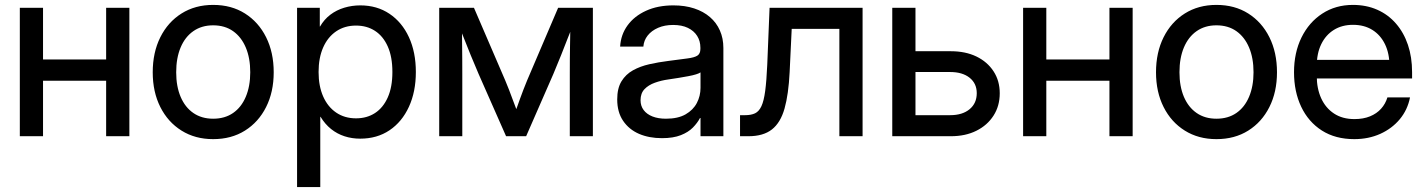

<svg xmlns="http://www.w3.org/2000/svg" viewBox="-20 -547 5723 771"><path d="M428.2 -308.1V-222.7H129.9V-308.1ZM152.8 -515.6V0H59.6V-515.6ZM499.5 -515.6V0H406.2V-515.6Z M835.9 11.7Q763.7 11.7 709 -22.5Q654.3 -56.6 623.8 -117.2Q593.3 -177.7 593.3 -256.8Q593.3 -336.4 623.8 -397.5Q654.3 -458.5 709 -492.9Q763.7 -527.3 835.9 -527.3Q909.2 -527.3 963.6 -492.9Q1018.1 -458.5 1048.6 -397.5Q1079.1 -336.4 1079.1 -256.8Q1079.1 -177.7 1048.6 -117.2Q1018.1 -56.6 963.6 -22.5Q909.2 11.7 835.9 11.7ZM835.9 -70.3Q882.8 -70.3 916 -93.3Q949.2 -116.2 967 -158.4Q984.9 -200.7 984.9 -256.8Q984.9 -314 967 -356.2Q949.2 -398.4 916 -421.9Q882.8 -445.3 835.9 -445.3Q790 -445.3 756.6 -422.1Q723.1 -398.9 705.3 -356.4Q687.5 -314 687.5 -256.8Q687.5 -200.2 705.3 -158.2Q723.1 -116.2 756.3 -93.3Q789.6 -70.3 835.9 -70.3Z M1172.9 204.1V-515.6H1264.2V-440.4H1265.1Q1281.7 -469.2 1306.6 -488Q1331.5 -506.8 1362.5 -516.1Q1393.6 -525.4 1426.8 -525.4Q1493.7 -525.4 1543.9 -491.7Q1594.2 -458 1622.1 -397.7Q1649.9 -337.4 1649.9 -257.8Q1649.9 -178.7 1622.1 -118.2Q1594.2 -57.6 1544.2 -23.9Q1494.1 9.8 1426.3 9.8Q1393.1 9.8 1363.5 0.2Q1334 -9.3 1309.6 -28.8Q1285.2 -48.3 1267.1 -78.1H1266.1V204.1ZM1409.7 -71.8Q1453.1 -71.8 1485.8 -93Q1518.6 -114.3 1537.1 -155.8Q1555.7 -197.3 1555.7 -257.8Q1555.7 -318.8 1537.1 -360.4Q1518.6 -401.9 1485.8 -423.1Q1453.1 -444.3 1409.7 -444.3Q1363.8 -444.3 1329.8 -421.1Q1295.9 -397.9 1277.6 -356.2Q1259.3 -314.5 1259.3 -257.8Q1259.3 -201.7 1277.6 -159.9Q1295.9 -118.2 1329.8 -95Q1363.8 -71.8 1409.7 -71.8Z M1743.7 0V-515.6H1883.3L2008.8 -224.1Q2017.1 -205.1 2023.9 -186.8Q2030.8 -168.5 2037.4 -150.9Q2043.9 -133.3 2050.3 -116.7Q2056.6 -100.1 2063 -83H2043.5Q2050.3 -100.1 2056.2 -116.7Q2062 -133.3 2068.4 -150.9Q2074.7 -168.5 2081.8 -186.8Q2088.9 -205.1 2096.7 -224.1L2221.2 -515.6H2360.8V0H2268.1V-249Q2268.1 -284.2 2268.3 -311.5Q2268.6 -338.9 2269 -363Q2269.5 -387.2 2269.8 -410.9Q2270 -434.6 2270.5 -460.9H2286.6Q2272.9 -427.2 2260 -394Q2247.1 -360.8 2233.2 -325.7Q2219.2 -290.5 2202.1 -250L2092.8 0H2012.2L1901.9 -250Q1884.3 -290.5 1870.1 -325.7Q1856 -360.8 1842.8 -394Q1829.6 -427.2 1815.9 -460.9H1834.5Q1835 -434.6 1835.2 -410.9Q1835.4 -387.2 1835.7 -363Q1835.9 -338.9 1836.2 -311.5Q1836.4 -284.2 1836.4 -249V0Z M2638.2 7.8Q2586.4 7.8 2546.1 -9.5Q2505.9 -26.9 2482.2 -61.8Q2458.5 -96.7 2458.5 -147.9Q2458.5 -192.4 2475.6 -220.5Q2492.7 -248.5 2521.7 -264.6Q2550.8 -280.8 2587.6 -289.1Q2624.5 -297.4 2663.1 -302.2Q2711.9 -308.6 2740.2 -312.3Q2768.6 -315.9 2780.5 -323.7Q2792.5 -331.5 2792.5 -350.6V-355.5Q2792.5 -382.3 2779.5 -402.8Q2766.6 -423.3 2742.2 -435.1Q2717.8 -446.8 2683.1 -446.8Q2648.9 -446.8 2622.6 -435.3Q2596.2 -423.8 2580.8 -404.3Q2565.4 -384.8 2563.5 -359.9H2470.2Q2473.1 -408.2 2500.2 -445.3Q2527.3 -482.4 2574.5 -503.9Q2621.6 -525.4 2684.1 -525.4Q2730.5 -525.4 2767.6 -513.2Q2804.7 -501 2830.8 -478.5Q2856.9 -456.1 2870.8 -424.6Q2884.8 -393.1 2884.8 -354.5V0H2793V-73.2H2791Q2780.8 -53.7 2762.5 -34.9Q2744.1 -16.1 2713.9 -4.2Q2683.6 7.8 2638.2 7.8ZM2654.3 -70.3Q2702.6 -70.3 2733.2 -87.9Q2763.7 -105.5 2778.3 -133.5Q2793 -161.6 2793 -194.3V-256.3Q2787.6 -252.4 2775.1 -248.5Q2762.7 -244.6 2744.6 -241.2Q2726.6 -237.8 2705.8 -234.4Q2685.1 -231 2664.1 -228Q2635.3 -224.1 2609.6 -214.8Q2584 -205.6 2568.1 -189Q2552.2 -172.4 2552.2 -144.5Q2552.2 -121.6 2564.7 -105Q2577.1 -88.4 2600.1 -79.3Q2623 -70.3 2654.3 -70.3Z M2951.7 0V-84.5H2972.2Q2996.1 -84.5 3012 -92Q3027.8 -99.6 3037.6 -120.6Q3047.4 -141.6 3052.7 -181.6Q3058.1 -221.7 3061 -287.6L3070.3 -515.6H3443.8V0H3350.6V-431.2H3159.2L3150.9 -257.3Q3146.5 -168 3130.4 -111.1Q3114.3 -54.2 3079.6 -27.1Q3044.9 0 2985.4 0Z M3639.2 -341.3H3798.3Q3856.9 -341.3 3900.9 -320.1Q3944.8 -298.8 3969.7 -260.7Q3994.6 -222.7 3994.6 -172.4Q3994.6 -121.6 3969.7 -82.8Q3944.8 -43.9 3900.9 -22Q3856.9 0 3798.3 0H3563V-515.6H3656.2V-84.5H3795.4Q3844.7 -84.5 3873.5 -108.4Q3902.3 -132.3 3902.3 -172.9Q3902.3 -211.9 3873.5 -234.9Q3844.7 -257.8 3795.4 -257.8H3639.2Z M4457 -308.1V-222.7H4158.7V-308.1ZM4181.6 -515.6V0H4088.4V-515.6ZM4528.3 -515.6V0H4435.1V-515.6Z M4864.7 11.7Q4792.5 11.7 4737.8 -22.5Q4683.1 -56.6 4652.6 -117.2Q4622.1 -177.7 4622.1 -256.8Q4622.1 -336.4 4652.6 -397.5Q4683.1 -458.5 4737.8 -492.9Q4792.5 -527.3 4864.7 -527.3Q4938 -527.3 4992.4 -492.9Q5046.9 -458.5 5077.4 -397.5Q5107.9 -336.4 5107.9 -256.8Q5107.9 -177.7 5077.4 -117.2Q5046.9 -56.6 4992.4 -22.5Q4938 11.7 4864.7 11.7ZM4864.7 -70.3Q4911.6 -70.3 4944.8 -93.3Q4978 -116.2 4995.8 -158.4Q5013.7 -200.7 5013.7 -256.8Q5013.7 -314 4995.8 -356.2Q4978 -398.4 4944.8 -421.9Q4911.6 -445.3 4864.7 -445.3Q4818.8 -445.3 4785.4 -422.1Q4752 -398.9 4734.1 -356.4Q4716.3 -314 4716.3 -256.8Q4716.3 -200.2 4734.1 -158.2Q4752 -116.2 4785.2 -93.3Q4818.4 -70.3 4864.7 -70.3Z M5418.5 11.7Q5342.3 11.7 5288.1 -22.9Q5233.9 -57.6 5205.1 -118.4Q5176.3 -179.2 5176.3 -256.8Q5176.3 -335.4 5206.3 -396.5Q5236.3 -457.5 5289.8 -492.4Q5343.3 -527.3 5412.6 -527.3Q5466.8 -527.3 5510.7 -507.8Q5554.7 -488.3 5585.9 -452.1Q5617.2 -416 5633.8 -366.7Q5650.4 -317.4 5650.4 -257.3V-231.9H5221.2V-306.6H5600.1L5559.6 -282.2Q5559.6 -332.5 5541.5 -369.6Q5523.4 -406.7 5490.7 -427Q5458 -447.3 5413.1 -447.3Q5369.1 -447.3 5336.4 -427Q5303.7 -406.7 5285.6 -369.6Q5267.6 -332.5 5267.6 -282.2V-242.2Q5267.6 -191.4 5285.4 -152.3Q5303.2 -113.3 5336.9 -91.1Q5370.6 -68.8 5418.9 -68.8Q5454.6 -68.8 5481.4 -79.8Q5508.3 -90.8 5525.9 -110.4Q5543.5 -129.9 5551.3 -155.8H5642.1Q5632.3 -106 5601.1 -68.4Q5569.8 -30.8 5522.7 -9.5Q5475.6 11.7 5418.5 11.7Z"/></svg>

Font: Inter Cardless Display
Style: Regular
Weight: 400
Designer: Rasmus Andersson
Foundry: rsms
Version: Version 4.001;git-9221beed3